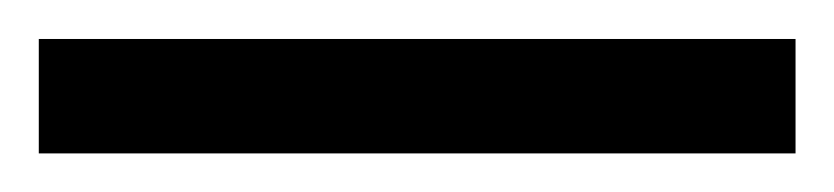

<svg xmlns="http://www.w3.org/2000/svg" viewBox="-22 61 430 99"><path d="M388.2 81.1V140.1H-2V81.1Z"/></svg>

Font: Khula Semibold
Style: Regular
Weight: 600
Designer: Erin McLaughlin, Steve Matteson
Version: Version 1.000;PS 1.0;hotconv 1.0.72;makeotf.lib2.5.5900